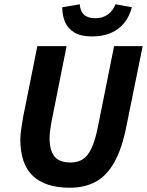

<svg xmlns="http://www.w3.org/2000/svg" viewBox="-20 -868 689 900"><path d="M307.6 12Q192.4 12 133.8 -43.7Q75.3 -99.4 75.3 -214.5Q75.3 -237.1 79.9 -265.9Q84.4 -294.7 88.4 -319.7L155.1 -651.8H292.2L220.9 -294.7Q217.4 -274.8 214.9 -256.1Q212.4 -237.4 212.4 -219.4Q212.4 -164.2 234.9 -135.2Q257.4 -106.2 311.6 -106.2Q343.3 -106.2 367.1 -120.8Q390.9 -135.4 408.5 -172Q426.2 -208.7 439 -274.1L514.8 -651.8H648.8L572.6 -276.3Q552 -172.1 516.5 -108.5Q481 -44.9 429.4 -16.5Q377.7 12 307.6 12ZM411.1 -697.2Q358.8 -697.2 328.3 -715.8Q297.8 -734.3 284.8 -765.2Q271.8 -796.1 271.8 -834L353.8 -847.9Q356.3 -815 374.3 -798.7Q392.4 -782.5 427 -782.5Q460.1 -782.5 484.4 -799.4Q508.8 -816.3 521.3 -847.9L598.4 -834Q586.3 -789.7 561.3 -759.2Q536.4 -728.8 498.6 -713Q460.8 -697.2 411.1 -697.2Z"/></svg>

Font: Source Sans 3
Style: Italic
Weight: 200
Italic angle: -11°
Designer: Paul D. Hunt
Foundry: Adobe
Version: Version 3.046;hotconv 1.0.118;makeotfexe 2.5.65603